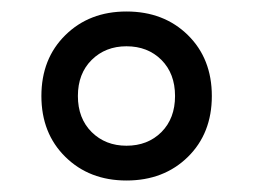

<svg xmlns="http://www.w3.org/2000/svg" viewBox="-20 -737 440 334"><path d="M200 -717Q265 -717 306.8 -676Q348.5 -635 348.5 -570Q348.5 -505 306.8 -464Q265 -423 200 -423Q135.5 -423 93.8 -464Q52 -505 52 -570Q52 -635 93.8 -676Q135.5 -717 200 -717ZM200 -483.5Q237 -483.5 260.8 -507.2Q284.5 -531 284.5 -570Q284.5 -609 260.8 -632.8Q237 -656.5 200 -656.5Q163.5 -656.5 139.5 -632.8Q115.5 -609 115.5 -570Q115.5 -531 139.5 -507.2Q163.5 -483.5 200 -483.5Z"/></svg>

Font: Newsreader Caption
Style: Regular
Weight: 400
Designer: Hugues Gentile
Foundry: Production Type
Version: Version 1.001